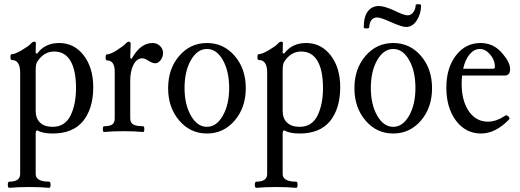

<svg xmlns="http://www.w3.org/2000/svg" viewBox="-20 -632 2506 925"><path d="M24.9 272.9Q17.6 272.9 17.6 258.1Q17.6 243.2 24.9 243.2Q77.1 243.2 77.1 206.1V-282.2Q77.1 -342.8 37.1 -342.8Q30.3 -342.8 30.3 -356.9Q30.3 -371.1 37.1 -371.1Q52.2 -371.1 84.7 -390.1Q117.2 -409.2 127.9 -420.9Q136.7 -431.2 145 -431.2Q152.8 -431.2 152.8 -424.8Q151.9 -407.7 151.9 -376L159.2 -374Q196.8 -424.8 265.1 -424.8Q337.4 -424.8 383.3 -365.2Q429.2 -305.7 429.2 -211.9Q429.2 -107.9 378.9 -46.9Q329.6 11.2 233.9 11.2Q185.1 11.2 160.2 -3.9Q151.9 -3.9 151.9 11.2V206.1Q151.9 243.2 216.8 243.2Q223.6 243.2 223.6 258.1Q223.6 272.9 216.8 272.9Q175.8 269 121.1 269Q66.9 269 24.9 272.9ZM233.9 -21Q293.5 -21 320.8 -77.1Q346.2 -131.3 346.2 -207Q346.2 -293.5 319.6 -338.6Q293 -383.8 241.2 -383.8Q191.9 -383.8 160.2 -335.9Q151.9 -324.7 151.9 -292V-98.1Q151.9 -61.5 173.1 -41.3Q194.3 -21 233.9 -21Z M481.4 3.9Q475.6 3.9 475.6 -10Q475.6 -23.9 481.4 -23.9Q508.3 -23.9 520.5 -32.2Q532.7 -40.5 532.7 -62V-287.1Q532.7 -340.8 495.6 -340.8Q488.8 -340.8 488.8 -355.5Q488.8 -370.1 495.6 -370.1Q512.2 -370.1 544.4 -390.9Q576.7 -411.6 588.4 -424.8Q594.7 -431.2 600.6 -431.2Q609.4 -431.2 609.4 -419.9Q607.4 -374 607.4 -352.1L614.7 -349.1Q655.8 -424.8 715.3 -424.8Q736.3 -424.8 751 -410.4Q765.6 -396 765.6 -377Q765.6 -357.9 753.9 -342.5Q742.2 -327.1 727.5 -327.1Q714.8 -327.1 694.3 -339.8Q677.2 -351.1 665.5 -351.1Q639.2 -351.1 623.3 -320.3Q607.4 -289.6 607.4 -243.2V-62Q607.4 -40.5 622.3 -32.2Q637.2 -23.9 669.4 -23.9Q675.3 -23.9 675.3 -10Q675.3 3.9 669.4 3.9Q626.5 0 575.7 0Q524.4 0 481.4 3.9Z M790 -207Q790 -300.8 843.5 -362.8Q897 -424.8 977.1 -424.8Q1057.1 -424.8 1110.6 -362.8Q1164.1 -300.8 1164.1 -207Q1164.1 -113.8 1110.6 -51.3Q1057.1 11.2 977.1 11.2Q897 11.2 843.5 -51.3Q790 -113.8 790 -207ZM977.1 -21Q1022.9 -21 1053.5 -74.7Q1084 -128.4 1084 -208Q1084 -289.1 1053.7 -342.5Q1023.4 -396 977.1 -396Q930.7 -396 899.9 -342.5Q869.1 -289.1 869.1 -208Q869.1 -128.4 899.9 -74.7Q930.7 -21 977.1 -21Z M1214.8 272.9Q1207.5 272.9 1207.5 258.1Q1207.5 243.2 1214.8 243.2Q1267.1 243.2 1267.1 206.1V-282.2Q1267.1 -342.8 1227.1 -342.8Q1220.2 -342.8 1220.2 -356.9Q1220.2 -371.1 1227.1 -371.1Q1242.2 -371.1 1274.7 -390.1Q1307.1 -409.2 1317.9 -420.9Q1326.7 -431.2 1335 -431.2Q1342.8 -431.2 1342.8 -424.8Q1341.8 -407.7 1341.8 -376L1349.1 -374Q1386.7 -424.8 1455.1 -424.8Q1527.3 -424.8 1573.2 -365.2Q1619.1 -305.7 1619.1 -211.9Q1619.1 -107.9 1568.8 -46.9Q1519.5 11.2 1423.8 11.2Q1375 11.2 1350.1 -3.9Q1341.8 -3.9 1341.8 11.2V206.1Q1341.8 243.2 1406.7 243.2Q1413.6 243.2 1413.6 258.1Q1413.6 272.9 1406.7 272.9Q1365.7 269 1311 269Q1256.8 269 1214.8 272.9ZM1423.8 -21Q1483.4 -21 1510.7 -77.1Q1536.1 -131.3 1536.1 -207Q1536.1 -293.5 1509.5 -338.6Q1482.9 -383.8 1431.2 -383.8Q1381.8 -383.8 1350.1 -335.9Q1341.8 -324.7 1341.8 -292V-98.1Q1341.8 -61.5 1363 -41.3Q1384.3 -21 1423.8 -21Z M1936.5 -502Q1916.5 -502 1864.7 -524.9Q1814.5 -547.9 1796.9 -547.9Q1778.8 -547.9 1769.3 -535.2Q1759.8 -522.5 1758.8 -500Q1758.8 -495.1 1745.6 -495.1Q1732.4 -495.1 1732.4 -500Q1732.4 -551.8 1752.2 -577.4Q1772 -603 1805.7 -603Q1831.5 -603 1879.9 -581.1Q1925.8 -558.1 1943.8 -558.1Q1960.4 -558.1 1971.4 -573.5Q1982.4 -588.9 1982.4 -606.9Q1982.4 -611.8 1995.6 -611.6Q2008.8 -611.3 2008.8 -606.9Q2008.8 -566.9 1988.3 -534.4Q1967.8 -502 1936.5 -502ZM1687.5 -207Q1687.5 -300.8 1741 -362.8Q1794.4 -424.8 1874.5 -424.8Q1954.6 -424.8 2008.1 -362.8Q2061.5 -300.8 2061.5 -207Q2061.5 -113.8 2008.1 -51.3Q1954.6 11.2 1874.5 11.2Q1794.4 11.2 1741 -51.3Q1687.5 -113.8 1687.5 -207ZM1874.5 -21Q1920.4 -21 1950.9 -74.7Q1981.4 -128.4 1981.4 -208Q1981.4 -289.1 1951.2 -342.5Q1920.9 -396 1874.5 -396Q1828.1 -396 1797.4 -342.5Q1766.6 -289.1 1766.6 -208Q1766.6 -128.4 1797.4 -74.7Q1828.1 -21 1874.5 -21Z M2297.4 11.2Q2223.6 11.2 2177 -50.5Q2130.4 -112.3 2130.4 -210Q2130.4 -304.7 2176.5 -364.7Q2222.7 -424.8 2295.4 -424.8Q2360.4 -424.8 2403.3 -371.1Q2437.5 -330.6 2437.5 -298.8Q2437.5 -268.1 2411.1 -268.1H2206.1Q2204.1 -243.7 2204.1 -230Q2204.1 -146 2238.8 -95.9Q2273.4 -45.9 2331.1 -45.9Q2370.6 -45.9 2415 -75.2Q2421.4 -79.6 2429.4 -71Q2437.5 -62.5 2433.1 -57.1Q2367.7 11.2 2297.4 11.2ZM2211.4 -300.8H2356.4Q2364.3 -300.8 2364.3 -310.1Q2364.3 -342.3 2341.6 -369.1Q2318.8 -396 2291.5 -396Q2264.2 -396 2242.7 -370.4Q2221.2 -344.7 2211.4 -300.8Z"/></svg>

Font: Junicode SmCond
Style: Regular
Weight: 400
Width: 4
Designer: Peter S. Baker
Version: Version 2.206